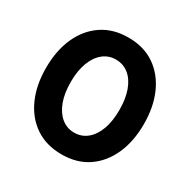

<svg xmlns="http://www.w3.org/2000/svg" viewBox="-161 -866 1023 1032"><g transform="rotate(30 350.0 -350.0)"><path d="M350 12Q255 12 187 -34Q119 -80 82.5 -161.5Q46 -243 46 -350Q46 -457 82.5 -538.5Q119 -620 187 -666Q255 -712 350 -712Q445 -712 512.5 -666Q580 -620 616.5 -538.5Q653 -457 653 -350Q653 -243 616.5 -161.5Q580 -80 512.5 -34Q445 12 350 12ZM350 -123Q396 -123 430 -151Q464 -179 482.5 -229.5Q501 -280 501 -350Q501 -420 482.5 -470.5Q464 -521 430 -548.5Q396 -576 350 -576Q305 -576 271 -548.5Q237 -521 218 -470.5Q199 -420 199 -350Q199 -280 218 -229.5Q237 -179 271 -151Q305 -123 350 -123Z"/></g></svg>

Font: DM Sans 12pt Black
Style: Regular
Weight: 900
Version: Version 4.004;gftools[0.9.30]